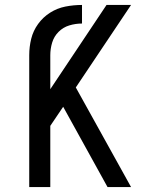

<svg xmlns="http://www.w3.org/2000/svg" viewBox="-20 -755 616 775"><path d="M98 0H183V-247L235 -324L414 0H509L286 -402L509 -735H410L183 -395V-532Q183 -558 190.5 -583Q198 -608 216.5 -626.5Q235 -645 260 -652.5Q285 -660 311 -660V-735Q277 -735 244 -728.5Q211 -722 182.5 -704Q154 -686 134 -658.5Q114 -631 106 -598.5Q98 -566 98 -532Z"/></svg>

Font: Iosevka Sparkle
Style: Regular
Weight: 400
Designer: Belleve Invis
Foundry: Belleve Invis
Version: Version 4.5.0; ttfautohint (v1.8.3)